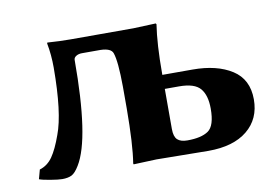

<svg xmlns="http://www.w3.org/2000/svg" viewBox="-56 -520 902 619"><g transform="rotate(-10 395.5 -211.0)"><path d="M612.8 -130.9Q612.8 -174.8 594 -197Q575.2 -219.2 524.9 -219.2H478V-87.9Q478 -63 488.5 -53Q499 -43 521 -43Q566.9 -43 589.8 -58.8Q612.8 -74.7 612.8 -130.9ZM335.9 -360.8Q330.1 -377.9 295.9 -378.9H234.9Q223.6 -378.9 215.8 -374Q208 -369.1 208 -361.8Q208 -105 158.2 -23.9Q145 -2 133.1 3.9Q121.1 9.8 102.1 9.8Q89.8 9.8 63.5 5.4Q37.1 1 27.8 -2.9L36.1 -33.2Q62 -41 78.6 -64.9Q95.2 -88.9 110.8 -132.8Q136.7 -200.7 137.2 -349.1Q137.2 -391.1 129.9 -429.2L130.9 -432.1Q172.9 -429.2 207 -429.2H412.1L485.8 -432.1L487.8 -429.2Q478 -366.2 478 -268.1V-265.1H577.1Q656.2 -265.1 705.6 -233.6Q754.9 -202.1 754.9 -136.2Q754.9 -72.3 709.5 -35.2Q664.1 2 582 2Q548.8 2 496.8 1Q444.8 0 412.1 0L336.9 2.9L335.9 0Q345.7 -60.1 346.2 -179.2V-250Q345.7 -333 335.9 -360.8Z"/></g></svg>

Font: Linux Biolinum O
Style: Bold
Weight: 700
Designer: Philipp H. Poll
Foundry: Philipp H. Poll
Version: Version 1.3.2